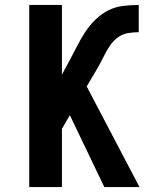

<svg xmlns="http://www.w3.org/2000/svg" viewBox="-20 -755 640 775"><path d="M401 0 262 -290 230 -235V0H98V-735H230V-454L263 -515Q278 -543 292.5 -571.5Q307 -600 324.5 -626.5Q342 -653 365 -675.5Q388 -698 416 -712.5Q444 -727 476 -731Q508 -735 540 -735V-625Q519 -625 497.5 -621.5Q476 -618 458.5 -606Q441 -594 428.5 -577Q416 -560 406 -541Q396 -522 386.5 -503.5Q377 -485 366 -467L330 -406L543 0Z"/></svg>

Font: Iosevka Extrabold Extended
Style: Regular
Weight: 800
Width: 7
Monospace: yes
Designer: Belleve Invis
Foundry: Belleve Invis
Version: Version 32.5.0; ttfautohint (v1.8.4)